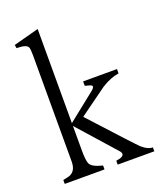

<svg xmlns="http://www.w3.org/2000/svg" viewBox="-127 -754 697 835"><g transform="rotate(-20 221.0 -336.5)"><path d="M147.5 -673.3V-237.8L276.9 -340.8Q298.8 -359.4 276.9 -365.2L255.4 -371.1V-391.6H412.1V-371.6Q372.6 -365.7 331.5 -339.4L203.1 -246.6L340.8 -96.2Q383.8 -49.8 392.6 -41.5Q418.9 -18.1 442.4 -18.1V0H272.9V-18.1Q310.1 -22.5 308.1 -39.1Q307.1 -44.9 301.8 -50.8L147.5 -224.6V-110.8Q147.5 -64.9 154.8 -48.8Q163.6 -29.8 211.9 -18.1V0H27.8V-18.1Q30.8 -19 48.8 -22.5Q89.4 -30.8 89.4 -81.1V-573.7Q89.4 -603.5 85.4 -610.8Q77.1 -626.5 32.7 -626.5L30.3 -642.1Z"/></g></svg>

Font: Lancelot
Style: Regular
Weight: 400
Designer: Marion Kadi
Foundry: Marion Kadi, Anton Koovit
Version: 1.004